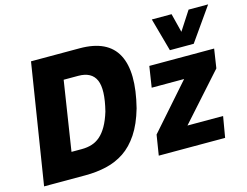

<svg xmlns="http://www.w3.org/2000/svg" viewBox="-102 -924 1402 1090"><g transform="rotate(-15 599.0 -378.5)"><path d="M31 0 143 -705H429Q593 -705 648.5 -600Q704 -495 653 -292Q628 -205 590 -148Q552 -91 504 -59Q456 -27 398 -13.5Q340 0 274 0ZM232 -149H293Q325 -149 352 -157.5Q379 -166 401.5 -185.5Q424 -205 443 -238Q462 -271 477 -320Q508 -444 483.5 -500Q459 -556 381 -556H295ZM705 0 724 -119 991 -422 966 -383H766L785 -506H1166L1149 -394L877 -90L901 -123H1116L1095 0ZM921 -562 867 -757H983L1011 -646L1083 -757H1198L1061 -562Z"/></g></svg>

Font: Nunito Sans 7pt Condensed Black
Style: Italic
Weight: 900
Width: 3
Italic angle: -9°
Designer: Vernon Adams
Foundry: Vernon Adams
Version: Version 3.101;gftools[0.9.27]